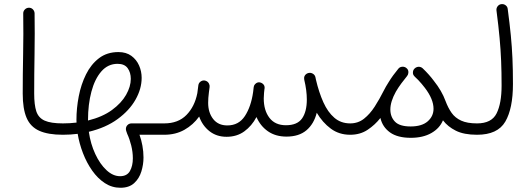

<svg xmlns="http://www.w3.org/2000/svg" viewBox="-20 -638 2537 916"><path d="M88.4 -191.4Q88.4 -280.3 90.3 -377.9Q92.3 -475.6 90.8 -572.8Q90.3 -584 98.1 -592.3Q106 -600.6 117.2 -601.1Q128.4 -601.6 136.5 -593.8Q144.5 -585.9 145 -574.7Q146.5 -477.5 144.8 -379.9Q143.1 -282.2 143.1 -191.9Q143.1 -137.7 153.3 -106.7Q163.6 -75.7 193.1 -62.5Q222.7 -49.3 279.8 -49.3H280.3Q291.5 -49.3 299.3 -41.3Q307.1 -33.2 307.1 -22Q307.1 -10.7 299.3 -2.9Q291.5 4.9 280.3 4.9H279.8Q209 4.9 167 -14.2Q125 -33.2 106.7 -76.2Q88.4 -119.1 88.4 -191.4Z M253.4 -22Q253.4 -33.2 261.2 -41.3Q269 -49.3 280.3 -49.3Q314 -49.3 345.2 -53.2Q344.7 -59.6 344.7 -66.4Q344.7 -121.6 355.7 -178.5Q366.7 -235.4 390.4 -283.2Q414.1 -331.1 452.4 -360.4Q490.7 -389.6 544.9 -389.6Q582 -389.6 606.7 -371.6Q631.3 -353.5 643.6 -325.4Q655.8 -297.4 655.8 -266.6Q655.8 -214.4 626.5 -162.6Q597.2 -110.8 541 -69.8Q484.9 -28.8 403.8 -9.3Q412.1 48.8 434.6 96.9Q457 145 488 173.8Q519 202.6 552.7 202.6Q585.9 202.6 599.9 178Q613.8 153.3 613.8 117.2Q613.8 87.4 606 55.9Q598.1 24.4 586.9 0.5Q584.5 -6.3 582.5 -12.2Q580.6 -18.1 580.6 -22.5Q580.6 -33.7 588.4 -41.5Q596.2 -49.3 607.9 -49.3H763.7Q774.9 -49.3 782.7 -41.3Q790.5 -33.2 790.5 -22Q790.5 -10.7 782.7 -2.9Q774.9 4.9 763.7 4.9H645.5Q654.3 28.8 659.4 56.9Q664.6 85 664.6 113.3Q664.6 147 654.3 180.4Q644 213.9 619.9 235.8Q595.7 257.8 554.7 257.8Q514.2 257.8 480.2 235.6Q446.3 213.4 419.9 176Q393.6 138.7 376 93Q358.4 47.4 350.6 0.5Q316.4 4.9 280.3 4.9Q269 4.9 261.2 -2.9Q253.4 -10.7 253.4 -22ZM399.9 -66.4Q399.9 -64.9 399.9 -63Q468.8 -80.1 513.9 -113Q559.1 -146 581.5 -185.5Q604 -225.1 604 -261.7Q604 -292 589.1 -312.7Q574.2 -333.5 541 -333.5Q495.1 -333.5 463.6 -297.4Q432.1 -261.2 416 -200.4Q399.9 -139.6 399.9 -66.4Z M736.8 -22Q736.8 -33.2 744.6 -41.3Q752.4 -49.3 763.7 -49.3Q830.1 -49.3 869.4 -89.4Q908.7 -129.4 921.4 -193.4Q922.9 -207.5 926.3 -231Q927.7 -242.2 936.8 -248.8Q945.8 -255.4 956.5 -253.9Q958.5 -253.4 960.4 -252.9Q960.9 -252.9 960.9 -252.4Q961.4 -252.4 961.9 -252.4Q971.7 -249 976.6 -239.7Q977.1 -239.3 977.1 -238.8Q977.1 -238.8 977.5 -237.8Q981 -231 980 -222.7L979.5 -219.2Q978.5 -208 976.6 -196.8Q973.1 -170.4 973.1 -147.5Q973.1 -100.6 997.1 -70.1Q1021 -39.6 1064.5 -39.6Q1119.1 -39.6 1148.4 -84.5Q1177.7 -129.4 1187.5 -198.2Q1188.5 -209.5 1190.4 -222.7Q1191.4 -230.5 1196.3 -235.8Q1196.3 -235.8 1196.8 -236.3Q1196.8 -236.3 1197.3 -236.8Q1206.5 -246.6 1218.8 -245.1Q1225.6 -244.1 1231.4 -240.2Q1244.6 -231 1242.2 -215.3L1241.7 -213.4Q1241.2 -204.1 1239.7 -195.3Q1238.3 -180.7 1238.3 -168.5Q1238.3 -111.3 1265.4 -75.9Q1292.5 -40.5 1344.2 -40.5Q1398.4 -40.5 1421.1 -73Q1443.8 -105.5 1443.8 -163.1Q1443.8 -206.5 1431.6 -257.3Q1431.2 -259.3 1431.2 -261.2Q1429.7 -271.5 1435.5 -279.3Q1441.4 -287.1 1451.2 -289.6Q1461.9 -292.5 1472.2 -286.6Q1482.4 -280.8 1484.9 -269.5Q1486.3 -263.7 1487.3 -257.8Q1501.5 -197.3 1522.7 -150.1Q1543.9 -103 1575.2 -76.2Q1606.4 -49.3 1650.4 -49.3H1650.9Q1662.1 -49.3 1669.9 -41.3Q1677.7 -33.2 1677.7 -22Q1677.7 -10.7 1669.9 -2.9Q1662.1 4.9 1650.9 4.9H1650.4Q1597.7 4.9 1558.3 -24.2Q1519 -53.2 1491.2 -100.1Q1478 -47.4 1442.4 -16.8Q1406.7 13.7 1346.7 13.7Q1294.9 13.7 1258.5 -11.5Q1222.2 -36.6 1203.6 -79.6Q1181.2 -37.1 1145.5 -11.2Q1109.9 14.6 1061 14.6Q1013.2 14.6 979.2 -12.2Q945.3 -39.1 930.2 -82Q901.9 -42.5 859.9 -18.8Q817.9 4.9 763.7 4.9Q752.4 4.9 744.6 -2.9Q736.8 -10.7 736.8 -22Z M1624 -22Q1624 -33.2 1631.8 -41.3Q1639.6 -49.3 1650.9 -49.3Q1688.5 -49.3 1716.8 -71.8Q1745.1 -94.2 1767.8 -129.6Q1790.5 -165 1810.1 -204.1Q1820.3 -224.6 1834.5 -246.6Q1853.5 -277.8 1880.4 -310.1Q1887.2 -318.8 1899.2 -319.6Q1911.1 -320.3 1919.4 -313Q1929.7 -304.7 1928.2 -291Q1928.2 -291 1928.2 -290Q1928.2 -290 1928.2 -290Q1927.2 -281.2 1921.9 -274.9Q1909.7 -260.3 1895 -240.5Q1880.4 -220.7 1868.7 -200.7Q1842.3 -153.3 1842.3 -115.7Q1842.3 -80.6 1864.3 -57.6Q1886.2 -34.7 1939 -34.7Q1992.7 -34.7 2020.5 -59.1Q2048.3 -83.5 2048.3 -119.1Q2048.3 -165 2006.8 -219.2Q1992.7 -237.8 1975.6 -255.9Q1967.8 -263.7 1959 -272Q1957.5 -273.4 1956.5 -274.9Q1949.2 -282.2 1950 -293.2Q1950.7 -304.2 1957.5 -310.5L1958 -311L1958.5 -311.5L1959 -312L1959.5 -312.5Q1960 -313 1960.4 -313Q1960.9 -314 1961.9 -314.5Q1961.9 -314.5 1962.4 -314.5Q1963.4 -315.4 1964.4 -315.9Q1964.4 -315.9 1964.4 -315.9Q1967.8 -317.9 1971.2 -318.8Q1971.2 -318.8 1971.7 -318.8Q1972.7 -318.8 1973.6 -318.8Q1973.6 -318.8 1974.1 -319.3Q1975.1 -319.3 1976.1 -319.3Q1976.6 -319.3 1977.1 -319.3Q1977.5 -319.3 1978.5 -319.3Q1979 -319.3 1980 -319.3Q1980 -319.3 1980.5 -319.3Q1981.9 -319.3 1982.9 -318.8Q1982.9 -318.8 1982.9 -318.8Q1984.4 -318.8 1985.4 -318.4Q1985.4 -318.4 1985.4 -318.4Q1987.8 -317.9 1990.2 -316.4Q1990.2 -316.4 1990.2 -316.4Q1991.2 -315.9 1992.2 -315.4Q1992.2 -315.4 1992.7 -314.9Q1993.7 -314.5 1994.1 -314Q1994.6 -314 1994.6 -313.5Q1995.6 -313 1996.6 -312Q2027.8 -282.2 2049.8 -252.4Q2087.9 -204.6 2105.5 -156.2Q2117.7 -123.5 2134.5 -99.6Q2151.4 -75.7 2180.2 -62.5Q2209 -49.3 2255.4 -49.3H2255.9Q2267.1 -49.3 2274.9 -41.3Q2282.7 -33.2 2282.7 -22Q2282.7 -10.7 2274.9 -2.9Q2267.1 4.9 2255.9 4.9H2255.4Q2193.4 4.9 2154.8 -14.4Q2116.2 -33.7 2093.3 -64Q2077.6 -25.9 2037.8 -3.2Q1998 19.5 1939.9 19.5Q1876.5 19.5 1840.6 -6.3Q1804.7 -32.2 1794.9 -75.2Q1769 -42 1733.6 -18.6Q1698.2 4.9 1650.9 4.9Q1639.6 4.9 1631.8 -2.9Q1624 -10.7 1624 -22Z M2229 -22Q2229 -33.2 2236.8 -41.3Q2244.6 -49.3 2255.9 -49.3Q2325.2 -49.3 2349.1 -96.9Q2373 -144.5 2373 -230Q2373 -294.4 2370.8 -347.2Q2368.7 -399.9 2363.5 -456.3Q2358.4 -512.7 2348.6 -587.9Q2347.2 -599.1 2354.2 -608.2Q2361.3 -617.2 2372.1 -618.2Q2383.3 -619.6 2392.3 -612.8Q2401.4 -606 2402.3 -594.7Q2411.6 -524.9 2417 -469.5Q2422.4 -414.1 2424.8 -359.6Q2427.2 -305.2 2427.2 -237.3Q2427.2 -120.1 2390.6 -57.6Q2354 4.9 2255.9 4.9Q2244.6 4.9 2236.8 -2.9Q2229 -10.7 2229 -22Z"/></svg>

Font: Mikhak-DS1-FD Light
Style: Regular
Weight: 300
Designer: Amin Abedi
Version: Version 3.2